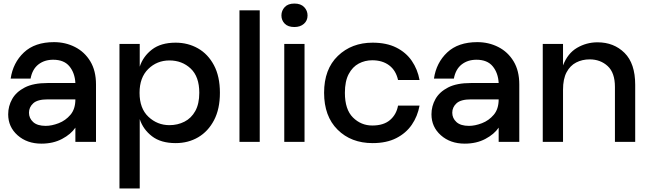

<svg xmlns="http://www.w3.org/2000/svg" viewBox="-20 -798 3657 1080"><path d="M213 10Q132 10 79 -37Q26 -84 26 -155Q26 -201 48.5 -241Q71 -281 119.5 -306Q168 -331 248 -331H404Q401 -388 370.5 -425Q340 -462 279 -462Q230 -462 196 -435.5Q162 -409 152 -356H40Q53 -445 114.5 -503Q176 -561 284 -561Q348 -561 402 -533.5Q456 -506 488 -453Q520 -400 520 -323V0H404V-80Q379 -43 329 -16.5Q279 10 213 10ZM237 -90Q271 -90 310 -105Q349 -120 376.5 -152.5Q404 -185 404 -239H248Q191 -239 167 -217Q143 -195 143 -164Q143 -133 166.5 -111.5Q190 -90 237 -90Z M766 262H652V-551H766V-423Q785 -481 835 -519.5Q885 -558 968 -558Q1037 -558 1093.5 -526Q1150 -494 1183.5 -431Q1217 -368 1217 -276Q1217 -185 1184 -122Q1151 -59 1095 -26Q1039 7 968 7Q885 7 835 -31.5Q785 -70 766 -128ZM933 -94Q979 -94 1017.5 -113.5Q1056 -133 1078.5 -173.5Q1101 -214 1101 -276Q1101 -367 1052.5 -412.5Q1004 -458 933 -458Q863 -458 814 -410Q765 -362 765 -276Q765 -188 815 -141Q865 -94 933 -94Z M1441 0H1327V-740H1441Z M1636 -646Q1600 -646 1581.5 -665Q1563 -684 1563 -711Q1563 -738 1581.5 -758Q1600 -778 1636 -778Q1672 -778 1691 -758Q1710 -738 1710 -711Q1710 -682 1689.5 -664Q1669 -646 1636 -646ZM1693 0H1579V-551H1693Z M2076 7Q1955 7 1879 -68.5Q1803 -144 1803 -276Q1803 -409 1880.5 -483.5Q1958 -558 2076 -558Q2154 -558 2209 -530.5Q2264 -503 2296.5 -455.5Q2329 -408 2340 -348H2219Q2207 -402 2169 -430.5Q2131 -459 2074 -459Q2033 -459 1998 -440.5Q1963 -422 1941.5 -381.5Q1920 -341 1920 -276Q1920 -182 1965.5 -137Q2011 -92 2074 -92Q2138 -92 2174 -123Q2210 -154 2219 -204H2340Q2329 -144 2296.5 -96.5Q2264 -49 2209 -21Q2154 7 2076 7Z M2594 10Q2513 10 2460 -37Q2407 -84 2407 -155Q2407 -201 2429.5 -241Q2452 -281 2500.5 -306Q2549 -331 2629 -331H2785Q2782 -388 2751.5 -425Q2721 -462 2660 -462Q2611 -462 2577 -435.5Q2543 -409 2533 -356H2421Q2434 -445 2495.5 -503Q2557 -561 2665 -561Q2729 -561 2783 -533.5Q2837 -506 2869 -453Q2901 -400 2901 -323V0H2785V-80Q2760 -43 2710 -16.5Q2660 10 2594 10ZM2618 -90Q2652 -90 2691 -105Q2730 -120 2757.5 -152.5Q2785 -185 2785 -239H2629Q2572 -239 2548 -217Q2524 -195 2524 -164Q2524 -133 2547.5 -111.5Q2571 -90 2618 -90Z M3553 0H3439V-309Q3439 -389 3398 -426.5Q3357 -464 3297 -464Q3255 -464 3221 -446.5Q3187 -429 3167 -391.5Q3147 -354 3147 -293V0H3033V-551H3147V-430Q3173 -498 3226 -529Q3279 -560 3341 -560Q3433 -560 3493 -500.5Q3553 -441 3553 -321Z"/></svg>

Font: Ulagadi Sans Medium
Style: Regular
Weight: 500
Designer: Ninad Kale (Devanagari), Jonny Pinhorn (Latin)
Foundry: Indian Type Foundry
Version: Version 3.01;March 29, 2020;FontCreator 12.0.0.2522 64-bit; 